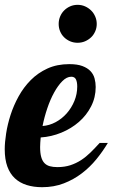

<svg xmlns="http://www.w3.org/2000/svg" viewBox="-33 -777 471 803"><path d="M418 -179.2Q397 -144 369.9 -110.8Q342.8 -77.6 308.8 -51.8Q274.9 -25.9 233.6 -10Q192.4 5.9 143.1 5.9Q107.4 5.9 78.6 -3.2Q49.8 -12.2 29.3 -31.2Q8.8 -50.3 -2.2 -80.3Q-13.2 -110.4 -13.2 -152.8Q-13.2 -181.6 -7.3 -219.2Q-1.5 -256.8 11.2 -296.4Q23.9 -335.9 44.9 -374Q65.9 -412.1 95.7 -442.1Q125.5 -472.2 165.5 -490.5Q205.6 -508.8 256.8 -508.8Q290.5 -508.8 311.8 -500.7Q333 -492.7 345.5 -479.5Q357.9 -466.3 362.5 -449Q367.2 -431.6 367.2 -413.1Q367.2 -369.6 348.1 -332.3Q329.1 -294.9 297.1 -267.1Q265.1 -239.3 223.6 -222.2Q182.1 -205.1 137.2 -202.1Q136.2 -190.9 135.5 -180.9Q134.8 -170.9 134.8 -162.1Q134.8 -136.7 139.4 -120.4Q144 -104 153.1 -94.7Q162.1 -85.4 175.5 -81.8Q189 -78.1 207 -78.1Q236.8 -78.1 261 -85.9Q285.2 -93.8 306.2 -107.4Q327.1 -121.1 345.9 -139.6Q364.7 -158.2 383.8 -179.2ZM145 -250Q173.3 -252 199.7 -266.1Q226.1 -280.3 246.1 -303Q266.1 -325.7 278.1 -354.7Q290 -383.8 290 -415Q290 -433.6 284.7 -444.8Q279.3 -456.1 265.1 -456.1Q246.1 -456.1 227.8 -437.7Q209.5 -419.4 193.4 -390.1Q177.2 -360.8 164.8 -324Q152.3 -287.1 145 -250ZM212.4 -676.8Q212.4 -693.4 218.5 -708Q224.6 -722.7 235.4 -733.4Q246.1 -744.1 260.5 -750.5Q274.9 -756.8 291.5 -756.8Q308.1 -756.8 322.5 -750.5Q336.9 -744.1 347.9 -733.4Q358.9 -722.7 365.2 -708Q371.6 -693.4 371.6 -676.8Q371.6 -660.2 365.2 -645.8Q358.9 -631.3 347.9 -620.8Q336.9 -610.4 322.5 -604.2Q308.1 -598.1 291.5 -598.1Q274.9 -598.1 260.5 -604.2Q246.1 -610.4 235.4 -620.8Q224.6 -631.3 218.5 -645.8Q212.4 -660.2 212.4 -676.8Z"/></svg>

Font: Lobster
Style: Regular
Weight: 400
Designer: Pablo Impallari
Foundry: Pablo Impallari
Version: Version 1.007; ttfautohint (v1.1) -l 8 -r 50 -G 50 -x 14 -D 